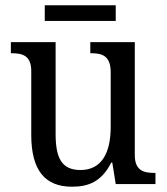

<svg xmlns="http://www.w3.org/2000/svg" viewBox="-20 -695 629 725"><path d="M149 -616H417V-675H149ZM252 10C313 10 363 -8 400 -81H404L417 0H567V-42H564C524 -42 489 -50 489 -109V-536H321V-494H324C365 -494 398 -485 398 -422V-216C398 -118 364 -53 284 -53C211 -53 190 -101 190 -190V-536H21V-494H24C65 -494 98 -485 98 -427V-186C98 -49 152 10 252 10Z"/></svg>

Font: Noto Serif Sinhala SemiCondensed
Style: Regular
Weight: 400
Width: 4
Designer: Jelle Bosma - Monotype Design Team
Foundry: Monotype Imaging Inc.
Version: Version 2.007